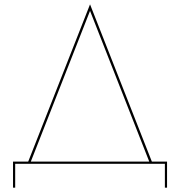

<svg xmlns="http://www.w3.org/2000/svg" viewBox="-20 -755 835 885"><path d="M395 -705 668 -10H680L395 -735L110 -10H122ZM740 0V110H750V-10H40V110H50V0Z"/></svg>

Font: Jost Thin
Style: Regular
Weight: 250
Version: Version 3.710